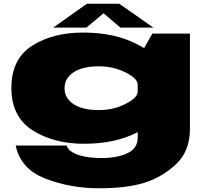

<svg xmlns="http://www.w3.org/2000/svg" viewBox="-20 -766 1138 1029"><path d="M510 243Q657.5 243 752.2 214Q847 185 922.5 115Q998 45 998 -76V-586H796.5L718 -448V-29Q718 29.5 663 55.2Q608 81 524 81Q475.5 81 434.5 73.2Q393.5 65.5 368.2 50Q343 34.5 337 14H64Q90 139.5 223.5 191.2Q357 243 510 243ZM430 4.5Q599 4.5 716.5 -57.2Q834 -119 834 -151L717 -272Q717 -242 652.5 -209Q588 -176 510 -176Q422 -176 374 -208Q326 -240 326 -293Q326 -346.5 374 -378.5Q422 -410.5 510 -410.5Q588 -410.5 652.5 -378Q717 -345.5 717 -315.5L833 -435.5Q833 -467.5 713.5 -529.5Q594 -591.5 425 -591.5Q263 -591.5 152 -520.8Q41 -450 41 -295Q41 -140 154.5 -67.8Q268 4.5 430 4.5ZM265 -618H443L535 -695L625 -618H802L619 -746H446Z"/></svg>

Font: Anybody ExtraExpanded Black
Style: Regular
Weight: 900
Width: 8
Version: Version 1.113;gftools[0.9.25]